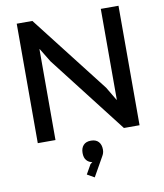

<svg xmlns="http://www.w3.org/2000/svg" viewBox="-112 -900 1094 1282"><g transform="rotate(-10 435.0 -259.5)"><path d="M780 0H674L268 -524L212 -616H210V0H90V-810H196L604 -285L658 -194H660V-810H780ZM511 117Q511 131 507.5 141.5Q504 152 498 162L425 291L376 263L413 198L427 188Q403 184 388 166.5Q373 149 373 117Q373 84 390.5 64.5Q408 45 442 45Q476 45 493.5 64.5Q511 84 511 117Z"/></g></svg>

Font: Sinkin Sans 500 Medium
Style: 500 Medium
Weight: 500
Designer: Keith Bates
Foundry: K-Type
Version: Sinkin Sans (version 1.0)  by Keith Bates   •   © 2014   www